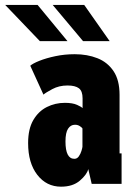

<svg xmlns="http://www.w3.org/2000/svg" viewBox="-70 -726 540 758"><path d="M171 11Q113.5 11 77.2 -35.8Q41 -82.5 41 -161Q41 -217 61.5 -252Q82 -287 115 -303.5Q148 -320 186 -320Q216.5 -320 234.2 -312Q252 -304 256 -299V-338Q256 -366.5 241.5 -377.5Q227 -388.5 196.5 -388.5Q163 -388.5 136.5 -374.2Q110 -360 101.5 -352.5L49.5 -466.5Q59.5 -475.5 85.8 -486Q112 -496.5 148.5 -504.2Q185 -512 225 -512Q274.5 -512 314.5 -496.2Q354.5 -480.5 378.2 -445.2Q402 -410 402 -351.5V-120.5H410V0H292L278.5 -58.5Q273 -36.5 245.2 -12.8Q217.5 11 171 11ZM223.5 -99Q234.5 -99 241.2 -108.8Q248 -118.5 251.5 -130Q255 -141.5 255.5 -146.5V-219Q253 -223 245 -228.2Q237 -233.5 226 -233.5Q209 -233.5 198.8 -218Q188.5 -202.5 188.5 -167.5Q188.5 -99 223.5 -99ZM258 -563.5 138 -706.5H262.5L363 -563.5ZM87.5 -563.5 -49.5 -706.5H78.5L196.5 -563.5Z"/></svg>

Font: Trispace Condensed
Style: Bold
Weight: 700
Width: 3
Designer: Tyler Finck
Foundry: Etcetera Type Company
Version: Version 1.210; ttfautohint (v1.8.3)